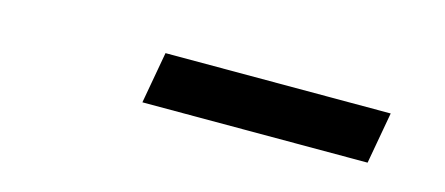

<svg xmlns="http://www.w3.org/2000/svg" viewBox="-24 -768 649 280"><g transform="rotate(15 300.0 -628.0)"><path d="M190 -589 204 -667H544L530 -589Z"/></g></svg>

Font: DM Mono Medium
Style: Italic
Weight: 500
Italic angle: -10°
Designer: Colophon Foundry
Foundry: Colophon Foundry
Version: Version 1.000; ttfautohint (v1.8.2.53-6de2)